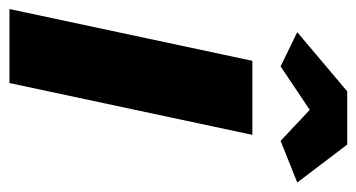

<svg xmlns="http://www.w3.org/2000/svg" viewBox="-208 -572 770 415"><g transform="rotate(90 177.5 -365.0)"><path d="M40 -622 168 -730H283L365 -622L275 -586L208 -649L114 -586ZM102 -525H262L150 0H-10Z"/></g></svg>

Font: Raleway-v4020 ExtraBold
Style: Italic
Weight: 800
Italic angle: -12°
Designer: Matt McInerney, Pablo Impallari, Rodrigo Fuenzalida
Foundry: Matt McInerney, Pablo Impallari, Rodrigo Fuenzalida
Version: Version 4.020;PS 004.020;hotconv 1.0.88;makeotf.lib2.5.64775